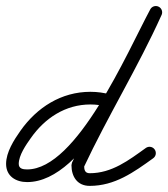

<svg xmlns="http://www.w3.org/2000/svg" viewBox="-33 -585 558 637"><path d="M334.4 -271.3C311.7 -277.3 290.6 -280.4 266.9 -280.4C170.4 -280.4 89.5 -228.7 34.8 -151.1C13.3 -120.5 -12.8 -80.2 -12.8 -41.2C-12.8 -0.3 19.7 19.1 57 19.1C252.3 19.1 416.5 -373.6 502.5 -534.1C508 -544.3 504.1 -557 493.9 -562.5C483.7 -568 471 -564.1 465.5 -553.9C388.8 -410.9 222.4 -22.9 57 -22.9C43.5 -22.9 29.2 -25.1 29.2 -41.2C29.2 -70.1 53.4 -104.5 69.2 -126.9C115.9 -193.3 184.1 -238.4 266.9 -238.4C287 -238.4 304.4 -235.8 323.6 -230.7C334.8 -227.7 346.3 -234.4 349.3 -245.6C352.3 -256.8 345.6 -268.3 334.4 -271.3ZM464.9 -552.6C387 -380 286.5 -217.6 206.1 -45.9C206 -45.6 205.5 -43.5 205 -41.5C204.5 -39.4 204.1 -37.3 204.1 -37C204.1 0.9 223.4 31.7 264.6 31.7C348.2 31.7 410.9 -13.6 475.3 -60C484.7 -66.7 486.8 -79.8 480 -89.3C473.3 -98.7 460.2 -100.8 450.7 -94C394.2 -53.4 338.2 -10.3 264.6 -10.3C247.9 -10.3 246.1 -22.6 246.1 -37C246.1 -37.3 245.6 -34.9 245 -32.6C244.5 -30.2 244 -27.8 244.1 -28.1C324.7 -200 425.2 -362.5 503.1 -535.4C507.9 -545.9 503.2 -558.4 492.6 -563.1C482.1 -567.9 469.6 -563.2 464.9 -552.6Z"/></svg>

Font: FRB American Cursive Guidelines Arrows Medium
Style: Italic
Weight: 500
Italic angle: -25°
Version: Version 2.0;Modular Font Editor K font №1